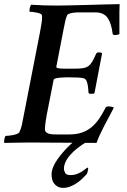

<svg xmlns="http://www.w3.org/2000/svg" viewBox="-28 -691 617 931"><path d="M248 -664Q270 -664 310 -665Q350 -666 394.5 -667Q439 -668 482 -669.5Q525 -671 552 -671Q551 -652 551 -633.5Q551 -615 551 -596V-526Q549 -524 542 -522.5Q535 -521 530 -521Q518 -521 518 -529Q512 -578 493.5 -604.5Q475 -631 434 -631H354Q348 -631 339.5 -630.5Q331 -630 322.5 -628.5Q314 -627 307.5 -624.5Q301 -622 298 -618Q293 -608 289 -591Q285 -574 281 -553L245 -367Q244 -362 256 -360Q268 -358 283 -358H333Q359 -358 374.5 -360.5Q390 -363 400.5 -370.5Q411 -378 419.5 -392.5Q428 -407 438 -430Q441 -437 451 -437Q464 -437 467 -432L430 -239Q428 -237 423 -236.5Q418 -236 413 -236Q401 -236 401 -243Q400 -263 398 -275Q396 -287 393.5 -294Q391 -301 388.5 -304Q386 -307 383 -309Q375 -314 351.5 -315Q328 -316 302 -316Q292 -316 280.5 -315.5Q269 -315 258.5 -314Q248 -313 240.5 -310.5Q233 -308 232 -304L198 -131Q198 -128 196.5 -120.5Q195 -113 193.5 -103Q192 -93 191 -83Q190 -73 190 -65Q190 -55 195.5 -50Q201 -45 209.5 -42.5Q218 -40 229 -39.5Q240 -39 251 -39H306Q342 -39 368.5 -48Q395 -57 415.5 -74Q436 -91 452.5 -115Q469 -139 484 -169Q487 -175 499 -175Q506 -175 514 -173Q522 -171 524 -169Q514 -149 501.5 -126Q489 -103 477 -80Q465 -57 455.5 -36Q446 -15 440 2Q413 2 371.5 1.5Q330 1 284 1Q238 1 193.5 0.5Q149 0 116 0Q74 0 42 1Q10 2 -7 2Q-8 1 -8 -5Q-8 -12 -6 -20Q-4 -28 -1 -32Q4 -32 14 -33Q24 -34 34.5 -36Q45 -38 54 -41.5Q63 -45 65 -49Q73 -63 78 -85Q83 -107 88 -136L165 -530Q169 -553 172.5 -572.5Q176 -592 176 -606Q176 -614 175 -617Q174 -622 166.5 -625Q159 -628 149.5 -630Q140 -632 130.5 -633Q121 -634 116 -634Q115 -635 115 -640Q115 -647 117.5 -656Q120 -665 123 -668Q153 -666 186 -665Q219 -664 248 -664ZM388 -39Q393 -39 400.5 -38Q408 -37 415 -35.5Q422 -34 426.5 -32Q431 -30 431 -28Q431 -26 428 -23Q413 -16 390 -2Q367 12 344.5 30Q322 48 305 69.5Q288 91 283 115Q282 118 282 126Q282 137 288 147.5Q294 158 313 158Q331 158 345.5 152.5Q360 147 370.5 140Q381 133 387.5 127.5Q394 122 396 122Q401 122 399 132Q398 137 396 145Q394 153 391 155Q381 166 368.5 177.5Q356 189 341.5 198.5Q327 208 311 214Q295 220 279 220Q263 220 252 214Q241 208 234 198.5Q227 189 224.5 177.5Q222 166 222 156Q222 152 222.5 148.5Q223 145 223 142Q228 114 250.5 82Q273 50 300 23Q327 -4 352.5 -21.5Q378 -39 388 -39Z"/></svg>

Font: Vermiglione SemiBold
Style: Italic
Weight: 600
Italic angle: -11°
Version: Version 1.000